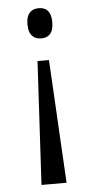

<svg xmlns="http://www.w3.org/2000/svg" viewBox="-53 -573 379 785"><g transform="rotate(-5 137.0 -180.5)"><path d="M136 -541C109 -541 85 -526 85 -479C85 -432 109 -417 136 -417C165 -417 187 -432 187 -479C187 -526 165 -541 136 -541ZM160 -326H113L85 180H188Z"/></g></svg>

Font: Noto Serif Sinhala ExtraCondensed
Style: Regular
Weight: 400
Width: 2
Designer: Jelle Bosma - Monotype Design Team
Foundry: Monotype Imaging Inc.
Version: Version 2.007